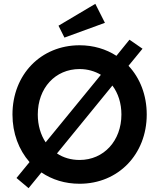

<svg xmlns="http://www.w3.org/2000/svg" viewBox="-20 -948 823 1001"><path d="M129 33 196 -49C252 -11 319 10 395 10C597 10 745 -144 745 -351C745 -452 710 -541 650 -605L723 -694L655 -741L587 -657C533 -692 467 -712 395 -712C193 -712 45 -559 45 -351C45 -253 78 -167 134 -103L66 -20ZM177 -351C177 -489 268 -588 395 -588C436 -588 474 -577 506 -558L218 -206C192 -245 177 -295 177 -351ZM277 -148 566 -502C596 -462 613 -410 613 -351C613 -214 521 -114 395 -114C350 -114 310 -126 277 -148ZM285 -814 316 -752 527 -829 477 -928Z"/></svg>

Font: Easer Grotesk Medium
Style: Regular
Weight: 500
Designer: Boardeaser, Bonnie Shaver-Troup, Thomas Jockin
Foundry: Lexend
Version: Version 1.001;Glyphs 3.1.2 (3151)